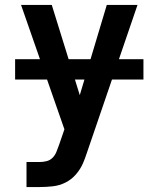

<svg xmlns="http://www.w3.org/2000/svg" viewBox="-20 -540 640 775"><path d="M87 215V114H139Q154 114 168 110.5Q182 107 192 97Q202 87 207.5 73.5Q213 60 218 46L240 -18L65 -520H189L302 -156L411 -520H535L330 79Q327 89 323 99Q319 109 315 119Q304 144 286 164.5Q268 185 244 197Q220 209 193 212Q166 215 139 215ZM559 -219H41V-301H559Z"/></svg>

Font: Zed Sans Extended
Style: Bold
Weight: 700
Width: 7
Designer: Belleve Invis
Foundry: Belleve Invis
Version: Version 1.0.0; ttfautohint (v1.8.4)